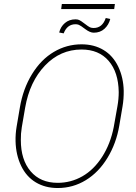

<svg xmlns="http://www.w3.org/2000/svg" viewBox="-20 -946 691 976"><path d="M273.4 9.8Q210 9.8 161.9 -19Q113.8 -47.9 87.4 -103Q61 -158.2 59.1 -227.1Q58.1 -264.6 64.5 -302.2L81.1 -399.9Q97.2 -495.1 142.8 -569.3Q188.5 -643.6 253.7 -682.1Q318.8 -720.7 394.5 -720.7Q458.5 -720.7 506.6 -691.7Q554.7 -662.6 581.1 -607.2Q607.4 -551.8 608.9 -484.4Q609.4 -443.4 603 -405.8L586.4 -307.6Q571.3 -217.8 526.6 -144Q481.9 -70.3 416.5 -30.3Q351.1 9.8 273.4 9.8ZM583.5 -478Q582 -579.1 532.2 -636.7Q482.4 -694.3 394.5 -694.3Q286.6 -694.3 208.7 -612.8Q130.9 -531.2 107.9 -398.9L90.8 -299.3Q85.4 -266.6 85.9 -233.9Q85.9 -133.8 135.7 -75.2Q185.5 -16.6 273.4 -16.6Q340.3 -16.6 398.7 -49.8Q457 -83 499.3 -148.9Q541.5 -214.8 558.1 -299.8L577.1 -406.7Q583.5 -442.4 583.5 -478ZM540.5 -849.6Q532.7 -819.3 511 -799.6Q489.3 -779.8 456.5 -779.8Q437.5 -779.8 413.1 -798.3Q388.7 -816.9 380.6 -819.8Q372.6 -822.8 364.3 -822.8Q321.3 -822.8 303.7 -776.4L280.8 -780.8Q288.1 -810.5 310.1 -829.1Q332 -847.7 363.8 -847.7Q374.5 -847.7 382.6 -844.2Q390.6 -840.8 410.2 -825.7Q429.7 -810.5 437.5 -807.1Q445.3 -803.7 456.1 -803.7Q500.5 -803.7 517.6 -854.5ZM560.5 -899.9H291L294.4 -925.8H564Z"/></svg>

Font: Roboto Thin
Style: Italic
Weight: 250
Italic angle: -12°
Designer: Google
Version: Version 2.134; 2016